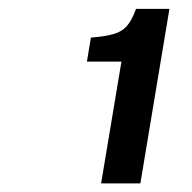

<svg xmlns="http://www.w3.org/2000/svg" viewBox="-20 -837 440 440"><path d="M211.7 -416.7 258.3 -695.8H179.2L188.3 -750.8Q220 -753.3 239.6 -758.8Q259.2 -764.2 270.8 -777.5Q282.5 -790.8 291.7 -816.7H368.3L301.7 -416.7Z"/></svg>

Font: Familjen Grotesk GF Medium
Style: Italic
Weight: 500
Designer: Anders Wikstroem, Jonas Baeckman, Matilda Gysing, Kristian Moeller
Foundry: Familjen STHML AB
Version: Version 2.000; Beta; Release 4; Build 6